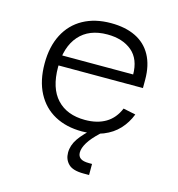

<svg xmlns="http://www.w3.org/2000/svg" viewBox="-106 -605 832 897"><g transform="rotate(15 310.0 -156.0)"><path d="M321.5 -512Q391.5 -512 441.2 -487.8Q491 -463.5 517.2 -415.5Q543.5 -367.5 543.5 -298V-257.5H114.5V-307H511L483 -283V-304.5Q483 -381 438 -418.8Q393 -456.5 319 -456.5Q230.5 -456.5 182.8 -402Q135 -347.5 135 -250Q135 -148 183.8 -95.8Q232.5 -43.5 320 -43.5Q379 -43.5 419.8 -67.8Q460.5 -92 481 -141.5L541 -129Q524.5 -86.5 495.2 -55Q466 -23.5 422 -5.8Q378 12 320 12Q244.5 12 188.2 -18.5Q132 -49 101 -107.8Q70 -166.5 70 -250Q70 -331.5 100.5 -390.5Q131 -449.5 187.8 -480.8Q244.5 -512 321.5 -512ZM336.5 109Q336.5 127.5 349.2 137Q362 146.5 391 146.5H405.5V200H378.5Q326.5 200 305 178.5Q283.5 157 283.5 124Q283.5 89 305.8 56.2Q328 23.5 376.5 -18.5L405.5 0Q369 34 352.8 61Q336.5 88 336.5 109Z"/></g></svg>

Font: Monaspace Neon Var ExtraLight
Style: Regular
Weight: 200
Designer: Riley Cran and the Lettermatic Team
Version: Version 1.200 (Monaspace Neon Var)